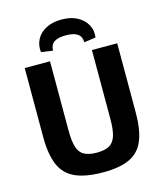

<svg xmlns="http://www.w3.org/2000/svg" viewBox="-132 -1005 950 1115"><g transform="rotate(-15 343.0 -447.0)"><path d="M621 -690V-275Q621 -170 595 -106.5Q569 -43 509.5 -15Q450 13 351 13Q246 13 183 -15Q120 -43 92.5 -106.5Q65 -170 65 -275V-690H217V-275Q217 -210 228.5 -173.5Q240 -137 268 -122Q296 -107 343 -107Q391 -107 418 -122Q445 -137 457 -173.5Q469 -210 469 -275V-690ZM250 -745 180 -755Q175 -797 193 -831.5Q211 -866 250 -886.5Q289 -907 343 -907Q399 -907 437.5 -886.5Q476 -866 495 -831.5Q514 -797 508 -755L438 -745Q438 -779 415 -795.5Q392 -812 343 -812Q296 -812 273 -795.5Q250 -779 250 -745Z"/></g></svg>

Font: Exo 2
Style: Bold
Weight: 700
Designer: Natanael Gama
Foundry: Natanael Gama
Version: Version 2.010